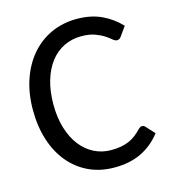

<svg xmlns="http://www.w3.org/2000/svg" viewBox="-100 -731 734 821"><g transform="rotate(-15 266.5 -321.0)"><path d="M465.8 -133.8Q472.7 -133.8 478.5 -127.9L513.7 -89.8Q479 -43.9 428.2 -18.6Q377.4 6.8 306.6 6.8Q244.1 6.8 193.6 -17.1Q143.1 -41 107.2 -84.2Q71.3 -127.4 52 -187.7Q32.7 -248 32.7 -320.8Q32.7 -393.6 53.2 -453.9Q73.7 -514.2 110.8 -557.6Q147.9 -601.1 199.7 -625Q251.5 -648.9 314 -648.9Q376 -648.9 423.1 -627Q470.2 -605 505.4 -567.4L476.1 -526.4Q473.1 -522 468.8 -519Q464.4 -516.1 457.5 -516.1Q449.2 -516.1 439.2 -524.9Q429.2 -533.7 413.1 -544.2Q397 -554.7 373 -563.5Q349.1 -572.3 313.5 -572.3Q271.5 -572.3 236.6 -555.2Q201.7 -538.1 176.5 -505.6Q151.4 -473.1 137.5 -426.5Q123.5 -379.9 123.5 -320.8Q123.5 -261.2 138.2 -214.4Q152.8 -167.5 178.2 -135.3Q203.6 -103 238 -85.9Q272.5 -68.8 312 -68.8Q336.4 -68.8 355.7 -72.3Q375 -75.7 391.4 -82.8Q407.7 -89.8 422.1 -100.8Q436.5 -111.8 450.7 -127Q458.5 -133.8 465.8 -133.8Z"/></g></svg>

Font: Carlito
Style: Regular
Weight: 400
Designer: Lukasz Dziedzic
Foundry: tyPoland Lukasz Dziedzic
Version: Version 1.103; Beta1; all basic design good, some composites